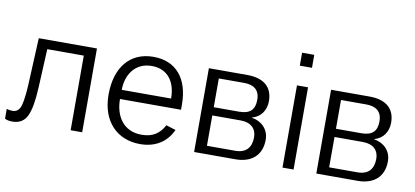

<svg xmlns="http://www.w3.org/2000/svg" viewBox="-68 -956 2586 1196"><g transform="rotate(10 1224.5 -358.0)"><path d="M191 -472H422V0H495V-530H127L113 -229C110 -176 105 -134 97 -103C88 -71 71 -56 44 -56C27 -56 19 -58 7 -62V0C20 7 34 10 54 10C100 10 131 -10 148 -48C165 -85 175 -144 179 -225Z M1077 -245V-278C1077 -440 996 -540 852 -540C702 -540 616 -431 616 -260C616 -89 718 10 862 10C954 10 1027 -31 1065 -115L1004 -134C975 -80 934 -49 861 -49C747 -49 691 -136 691 -245ZM692 -303C691 -390 740 -482 851 -482C956 -482 1004 -404 1004 -303Z M1203 0H1465C1562 0 1629 -51 1629 -152C1629 -218 1583 -263 1520 -273V-274C1576 -288 1607 -336 1607 -392C1607 -492 1538 -530 1446 -530H1203ZM1275 -52V-244H1454C1520 -244 1555 -209 1555 -155C1555 -91 1523 -52 1454 -52ZM1275 -296V-478H1435C1495 -478 1534 -452 1534 -388C1534 -328 1506 -296 1436 -296Z M1762 -520V0H1832V-520ZM1758 -726V-644H1835V-726Z M1976 0H2238C2335 0 2402 -51 2402 -152C2402 -218 2356 -263 2293 -273V-274C2349 -288 2380 -336 2380 -392C2380 -492 2311 -530 2219 -530H1976ZM2048 -52V-244H2227C2293 -244 2328 -209 2328 -155C2328 -91 2296 -52 2227 -52ZM2048 -296V-478H2208C2268 -478 2307 -452 2307 -388C2307 -328 2279 -296 2209 -296Z"/></g></svg>

Font: Cheyenne Sans Light
Style: Regular
Weight: 300
Designer: The Public Sans project authors (U.S. Web Design System), Libre Franklin designed by Pablo Impallari and Rodrigo Fuenzal
Foundry: The Cheyenne Sans Project Authors
Version: Version 2.007